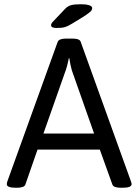

<svg xmlns="http://www.w3.org/2000/svg" viewBox="-20 -884 653 906"><path d="M55 2Q12 2 12 -15Q12 -18 13 -21.5Q14 -25 15 -29L252 -686Q258 -702 292 -702H321Q357 -702 361 -686L598 -28Q601 -21 601 -15Q601 2 558 2H550Q535 2 524 -1.5Q513 -5 510 -14L451 -178H157L100 -14Q97 -5 86 -1.5Q75 2 60 2ZM185 -254H424L319 -552Q315 -566 312 -581Q309 -596 307 -610H305Q302 -596 298.5 -581Q295 -566 290 -552ZM247 -752Q221 -752 221 -765Q221 -769 223.5 -773.5Q226 -778 232 -784L286 -841Q299 -855 315 -859.5Q331 -864 362 -864Q385 -864 400 -859.5Q415 -855 415 -846Q415 -838 408 -830.5Q401 -823 375 -806L321 -773Q300 -760 286 -756Q272 -752 247 -752Z"/></svg>

Font: Asap
Style: Regular
Weight: 400
Designer: Pablo Cosgaya
Foundry: Omnibus-Type
Version: Version 3.001